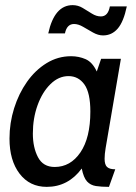

<svg xmlns="http://www.w3.org/2000/svg" viewBox="-20 -718 528 748"><path d="M162 10Q95.5 10 56.2 -41.5Q17 -93 17 -178Q17 -239 35 -296.2Q53 -353.5 85.2 -399.2Q117.5 -445 161.5 -472Q205.5 -499 257 -499Q287 -499 313.5 -487.5Q340 -476 357 -439.5L374 -489H451L391.5 -141Q387.5 -117 387.5 -99.5Q387.5 -76.5 397 -67.5Q406.5 -58.5 429 -58.5L404.5 10Q375 10 353.8 6.8Q332.5 3.5 319 -11.2Q305.5 -26 298.5 -61.5Q245.5 10 162 10ZM193 -67.5Q254.5 -67.5 293.2 -124.2Q332 -181 332 -283.5Q332 -356.5 308.8 -389Q285.5 -421.5 247 -421.5Q208.5 -421.5 176.8 -390.5Q145 -359.5 126.5 -308.5Q108 -257.5 108 -197.5Q108 -143.5 128 -105.5Q148 -67.5 193 -67.5ZM381.5 -580Q362.5 -580 342.5 -591.2Q322.5 -602.5 303.8 -613.5Q285 -624.5 268.5 -624.5Q240.5 -624.5 233 -588H168Q192 -698 263 -698Q284 -698 302.2 -687Q320.5 -676 338 -665Q355.5 -654 373 -654Q401 -654 408 -693H474Q461.5 -633 438.5 -606.5Q415.5 -580 381.5 -580Z"/></svg>

Font: Cabin Condensed
Style: Italic
Weight: 400
Width: 3
Italic angle: -10°
Designer: Pablo Impallari
Foundry: Pablo Impallari. http://www.impallari.com Igino Marini. http://www.ikern.com
Version: Version 3.001; ttfautohint (v1.8.3)